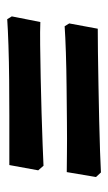

<svg xmlns="http://www.w3.org/2000/svg" viewBox="99 -528 306 545"><g transform="rotate(90 252.5 -256.0)"><path d="M469 -292Q453 -292 415.5 -292.5Q378 -293 328.5 -292.5Q279 -292 227 -291.5Q175 -291 129.5 -289.5Q84 -288 55 -286L47 -299L62 -380Q86 -380 128.5 -380.5Q171 -381 221.5 -382Q272 -383 321.5 -384Q371 -385 410.5 -386.5Q450 -388 470 -389L483 -375ZM449 -129Q434 -129 396 -129Q358 -129 308.5 -129Q259 -129 207 -128.5Q155 -128 109.5 -126.5Q64 -125 35 -123L27 -136L43 -217Q67 -216 109 -216.5Q151 -217 201.5 -218Q252 -219 301.5 -220.5Q351 -222 391 -223.5Q431 -225 451 -226L464 -211Z"/></g></svg>

Font: Labrada ExtraBold
Style: Italic
Weight: 800
Italic angle: -7°
Designer: Mercedes Jáuregui
Foundry: Omnibus-Type Team
Version: Version 1.000; ttfautohint (v1.8.4.7-5d5b)